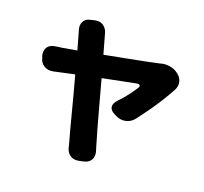

<svg xmlns="http://www.w3.org/2000/svg" viewBox="-145 -985 1290 1216"><g transform="rotate(20 500.0 -377.5)"><path d="M898 -676Q923 -658 930 -630Q937 -602 923 -575Q895 -523 870 -483.5Q845 -444 817.5 -405Q790 -366 752 -316Q730 -288 697 -280.5Q664 -273 632 -288L618 -295Q586 -310 582.5 -333Q579 -356 603 -382Q628 -409 642 -425.5Q656 -442 668 -458.5Q680 -475 697 -501Q707 -515 702 -522.5Q697 -530 680 -527L460 -483Q482 -401 504.5 -319Q527 -237 545.5 -170.5Q564 -104 575 -69Q578 -60 580.5 -51Q583 -42 584 -40Q595 -6 582 19Q569 44 534 52L506 58Q472 66 447 50Q422 34 414 0Q413 -4 410.5 -15Q408 -26 405 -36Q398 -60 386 -104.5Q374 -149 359.5 -205.5Q345 -262 328.5 -324.5Q312 -387 295 -448L157 -418Q123 -411 96.5 -427Q70 -443 62 -477L58 -488Q50 -523 66 -545.5Q82 -568 117 -572Q120 -573 134.5 -575Q149 -577 159 -578L256 -595L228 -694Q225 -704 223.5 -710Q222 -716 221 -717Q211 -750 222.5 -774.5Q234 -799 268 -806L293 -812Q328 -820 352 -803.5Q376 -787 385 -753Q386 -750 385 -752Q384 -754 384.5 -752Q385 -750 390 -733L420 -626Q492 -640 563.5 -653.5Q635 -667 691.5 -678.5Q748 -690 774 -696L781 -698Q809 -706 840 -701Q871 -696 894 -679Z"/></g></svg>

Font: Chiron GoRound TC H
Style: Regular
Weight: 900
Designer: Ryoko NISHIZUKA 西塚涼子 (kana, bopomofo & ideographs); Paul D. Hunt (Latin, Greek & Cyrillic); Sandoll Communications 산돌커뮤니
Foundry: Adobe
Version: Version 1.000;hotconv 1.1.1;makeotfexe 2.6.0